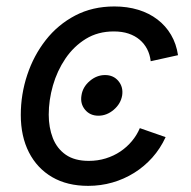

<svg xmlns="http://www.w3.org/2000/svg" viewBox="-20 -573 602 604"><path d="M289.6 -209Q263.2 -209 247.6 -227.8Q231.9 -246.6 236.3 -272.9Q240.2 -299.3 262.2 -318.1Q284.2 -336.9 310.5 -336.9Q336.9 -336.9 352.5 -318.1Q368.2 -299.3 364.3 -272.9Q359.9 -246.6 337.9 -227.8Q315.9 -209 289.6 -209ZM257.3 11.7Q191.4 11.7 144 -15.9Q96.7 -43.5 71 -93.8Q45.4 -144 45.4 -211.4Q45.4 -276.4 65.7 -337.4Q85.9 -398.4 124 -447Q162.1 -495.6 216.6 -524.2Q271 -552.7 339.8 -552.7Q380.4 -552.7 414.8 -542.2Q449.2 -531.7 475.3 -511.7Q501.5 -491.7 518.1 -463.4Q534.7 -435.1 540 -399.4L454.1 -380.4Q451.7 -401.4 442.9 -418.5Q434.1 -435.5 419.4 -448Q404.8 -460.4 384.5 -467.3Q364.3 -474.1 337.9 -474.1Q288.1 -474.1 250 -450.7Q211.9 -427.2 185.8 -388.7Q159.7 -350.1 146.5 -304Q133.3 -257.8 133.3 -212.4Q133.3 -171.9 146.2 -138.7Q159.2 -105.5 187 -86.2Q214.8 -66.9 259.3 -66.9Q287.6 -66.9 312.7 -74.7Q337.9 -82.5 358.6 -96.4Q379.4 -110.4 395 -129.2Q410.6 -147.9 419.9 -169.9L501 -141.6Q484.4 -105.5 459 -77.1Q433.6 -48.8 401.9 -29.1Q370.1 -9.3 333.5 1.2Q296.9 11.7 257.3 11.7Z"/></svg>

Font: Inter Variable
Style: Italic
Weight: 400
Italic angle: -9.39999°
Designer: Rasmus Andersson
Foundry: rsms
Version: Version 4.001;git-9221beed3